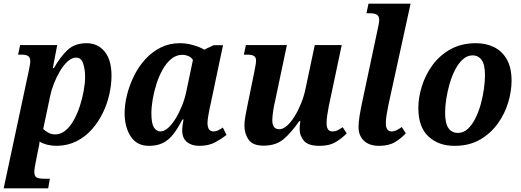

<svg xmlns="http://www.w3.org/2000/svg" viewBox="-47 -780 2824 1040"><path d="M109 -397Q112 -414 114.5 -426.5Q117 -439 117 -448Q117 -469 105.5 -476.5Q94 -484 69 -484H51L62 -536H263L239 -411H245Q278 -470 317.5 -508Q357 -546 422 -546Q483 -546 520 -500.5Q557 -455 557 -370Q557 -323 545.5 -270.5Q534 -218 510 -168.5Q486 -119 450.5 -79Q415 -39 367.5 -15Q320 9 261 10Q207 10 167 -13Q167 -5 164.5 9Q162 23 159 35L146 101Q143 115 141 128Q139 141 139 152Q139 175 152 181.5Q165 188 191 188H223L214 240H-27ZM252 -52Q282 -52 307.5 -73Q333 -94 352.5 -129Q372 -164 385.5 -205.5Q399 -247 406.5 -288.5Q414 -330 414 -364Q414 -403 403.5 -435.5Q393 -468 365 -468Q342 -468 319.5 -447.5Q297 -427 278 -395Q259 -363 245 -327Q231 -291 225 -261L187 -81Q196 -72 213.5 -62Q231 -52 252 -52Z M760 10Q694 10 661 -41Q628 -92 628 -167Q628 -214 641 -266Q654 -318 678.5 -368Q703 -418 739 -458Q775 -498 822.5 -522Q870 -546 927 -546Q964 -546 1001.5 -535Q1039 -524 1059 -511L1110 -535H1161L1095 -222Q1092 -211 1088 -190.5Q1084 -170 1080.5 -149Q1077 -128 1077 -115Q1077 -68 1109 -68Q1122 -68 1133.5 -73.5Q1145 -79 1160 -89L1180 -49Q1156 -30 1120 -10Q1084 10 1032 10Q991 10 965.5 -11Q940 -32 940 -73Q940 -87 942 -101Q944 -115 947 -133H941Q918 -88 894 -56Q870 -24 838 -7Q806 10 760 10ZM821 -68Q842 -68 863.5 -87Q885 -106 904.5 -138Q924 -170 939.5 -209Q955 -248 963 -288L998 -455Q990 -469 974 -476Q958 -483 940 -483Q908 -483 881.5 -461.5Q855 -440 834.5 -404Q814 -368 800.5 -325.5Q787 -283 780 -241Q773 -199 773 -166Q773 -111 787 -89.5Q801 -68 821 -68Z M1684 10Q1623 10 1599.5 -17Q1576 -44 1576 -82Q1576 -100 1580 -123H1573Q1532 -63 1490 -27Q1448 9 1381 9Q1322 9 1299.5 -23.5Q1277 -56 1277 -99Q1277 -125 1283 -155.5Q1289 -186 1294 -212L1330 -388Q1334 -409 1337 -425.5Q1340 -442 1340 -451Q1340 -470 1328.5 -477Q1317 -484 1291 -484H1274L1285 -536H1507L1444 -237Q1437 -209 1432.5 -178.5Q1428 -148 1428 -128Q1428 -107 1436.5 -93.5Q1445 -80 1466 -80Q1486 -80 1507.5 -99Q1529 -118 1548.5 -149.5Q1568 -181 1583.5 -219Q1599 -257 1607 -295L1658 -536H1804L1734 -205Q1730 -183 1726 -158.5Q1722 -134 1722 -112Q1722 -68 1754 -68Q1769 -68 1781 -74Q1793 -80 1809 -91L1831 -58Q1808 -33 1773 -11.5Q1738 10 1684 10Z M2007 10Q1953 10 1924 -18Q1895 -46 1895 -92Q1895 -117 1901 -154Q1907 -191 1917 -237L1999 -623Q2002 -636 2004.5 -650Q2007 -664 2007 -673Q2007 -692 1995 -700Q1983 -708 1958 -708H1938L1949 -760H2177L2057 -212Q2051 -184 2047 -158Q2043 -132 2043 -112Q2043 -68 2075 -68Q2087 -68 2100 -74Q2113 -80 2129 -92L2151 -58Q2129 -33 2094.5 -11.5Q2060 10 2007 10Z M2415 10Q2328 10 2273.5 -41Q2219 -92 2219 -195Q2219 -251 2238 -312.5Q2257 -374 2295.5 -427Q2334 -480 2393 -513Q2452 -546 2531 -546Q2585 -546 2628.5 -525Q2672 -504 2698 -459Q2724 -414 2724 -342Q2724 -287 2706 -226Q2688 -165 2650 -111.5Q2612 -58 2553.5 -24Q2495 10 2415 10ZM2433 -60Q2463 -60 2486.5 -81.5Q2510 -103 2528 -139Q2546 -175 2557.5 -217Q2569 -259 2574.5 -300Q2580 -341 2580 -373Q2580 -430 2562 -455Q2544 -480 2513 -480Q2484 -480 2460.5 -459Q2437 -438 2419 -403.5Q2401 -369 2389 -328Q2377 -287 2370.5 -245.5Q2364 -204 2364 -170Q2364 -111 2382.5 -85.5Q2401 -60 2433 -60Z"/></svg>

Font: Noto Serif SemiCondensed
Style: Bold Italic
Weight: 700
Width: 4
Italic angle: -12°
Designer: Monotype Design Team
Foundry: Monotype Imaging Inc.
Version: Version 2.014